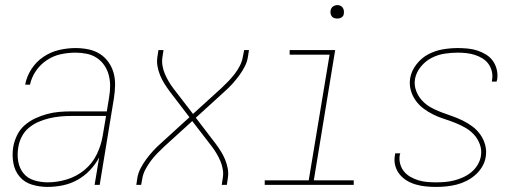

<svg xmlns="http://www.w3.org/2000/svg" viewBox="-20 -727 2040 755"><path d="M167 8Q135 8 105.5 -1Q76 -10 57 -32.5Q38 -55 32.5 -86Q27 -117 32 -149Q36 -172 47 -195Q58 -218 77 -234.5Q96 -251 118.5 -261.5Q141 -272 165 -278.5Q189 -285 212.5 -287Q236 -289 259 -289H400L409 -344Q413 -367 413 -389.5Q413 -412 407.5 -432.5Q402 -453 390 -470.5Q378 -488 360.5 -499.5Q343 -511 321.5 -515.5Q300 -520 277 -520Q249 -520 220 -514Q191 -508 165 -491Q139 -474 121.5 -448.5Q104 -423 98 -394H79Q85 -427 104 -456Q123 -485 151.5 -504Q180 -523 212.5 -530.5Q245 -538 277 -538Q303 -538 327.5 -533Q352 -528 372 -515.5Q392 -503 406 -483.5Q420 -464 426.5 -441Q433 -418 432.5 -392.5Q432 -367 428 -341L372 0H352L370 -108Q355 -80 333 -57Q311 -34 283.5 -19Q256 -4 226 2Q196 8 167 8ZM168 -10Q205 -10 243 -21.5Q281 -33 312 -58.5Q343 -84 360.5 -120Q378 -156 384 -194L397 -271H259Q238 -271 217 -269Q196 -267 174.5 -262Q153 -257 132 -248Q111 -239 93.5 -224.5Q76 -210 65.5 -189.5Q55 -169 52 -148Q47 -120 51.5 -93Q56 -66 72 -46Q88 -26 114 -18Q140 -10 168 -10Z M516 0 520 -27Q523 -46 532.5 -64.5Q542 -83 554.5 -100Q567 -117 581.5 -133Q596 -149 612 -163L725 -266L647 -368Q636 -383 626.5 -398Q617 -413 610 -430Q603 -447 599.5 -465.5Q596 -484 599 -504L603 -530H623L619 -504Q616 -486 619 -468.5Q622 -451 628.5 -436Q635 -421 643.5 -406.5Q652 -392 662 -379L739 -279L850 -380Q864 -393 877.5 -407Q891 -421 903 -436.5Q915 -452 923.5 -469Q932 -486 935 -504L940 -530H959L955 -504Q952 -484 942.5 -465.5Q933 -447 920.5 -430Q908 -413 893.5 -397Q879 -381 863 -367L750 -264L828 -162Q839 -147 848.5 -132Q858 -117 865 -100Q872 -83 875.5 -64.5Q879 -46 876 -27L872 0H852L856 -27Q859 -44 856 -61.5Q853 -79 846.5 -94Q840 -109 831.5 -123.5Q823 -138 813 -151L736 -251L625 -150Q611 -137 597.5 -123Q584 -109 572.5 -93.5Q561 -78 552 -61Q543 -44 540 -27L535 0Z M1021 0V-18H1194L1276 -512H1119V-530H1298L1214 -18H1371V0ZM1306 -654Q1300 -654 1294 -656Q1288 -658 1284.5 -663Q1281 -668 1280 -674Q1279 -680 1280 -686Q1281 -691 1283.5 -695Q1286 -699 1289.5 -701.5Q1293 -704 1297.5 -705.5Q1302 -707 1306 -707Q1313 -707 1318.5 -704.5Q1324 -702 1327.5 -697Q1331 -692 1332 -686Q1333 -680 1332 -674Q1332 -669 1329.5 -665Q1327 -661 1323 -658.5Q1319 -656 1315 -655Q1311 -654 1306 -654Z M1695 8Q1674 8 1654 6Q1634 4 1615 -1.5Q1596 -7 1579.5 -17Q1563 -27 1551 -42Q1539 -57 1534 -76.5Q1529 -96 1533 -117Q1533 -118 1533.5 -120Q1534 -122 1534 -124H1554Q1553 -122 1553 -120.5Q1553 -119 1552 -118Q1549 -100 1553.5 -83Q1558 -66 1568.5 -53Q1579 -40 1594 -31.5Q1609 -23 1625.5 -18Q1642 -13 1659.5 -11.5Q1677 -10 1695 -10Q1713 -10 1730.5 -11.5Q1748 -13 1766 -17.5Q1784 -22 1801.5 -30Q1819 -38 1833.5 -50Q1848 -62 1858 -78.5Q1868 -95 1871 -113Q1875 -137 1867 -159Q1859 -181 1844 -197.5Q1829 -214 1809.5 -225Q1790 -236 1768.5 -244.5Q1747 -253 1725 -260Q1703 -267 1683 -277Q1663 -287 1645 -300.5Q1627 -314 1614 -332.5Q1601 -351 1595 -373.5Q1589 -396 1593 -420Q1598 -449 1618 -474.5Q1638 -500 1665 -514Q1692 -528 1721.5 -533Q1751 -538 1780 -538Q1800 -538 1820 -536Q1840 -534 1858 -528Q1876 -522 1892 -512Q1908 -502 1918.5 -487Q1929 -472 1933.5 -453Q1938 -434 1935 -414Q1934 -412 1933.5 -410Q1933 -408 1933 -406H1914Q1914 -408 1914.5 -409.5Q1915 -411 1915 -413Q1918 -430 1914 -446.5Q1910 -463 1900.5 -476Q1891 -489 1877 -497.5Q1863 -506 1847.5 -511Q1832 -516 1815 -518Q1798 -520 1780 -520Q1755 -520 1728.5 -516Q1702 -512 1677.5 -499.5Q1653 -487 1635 -465Q1617 -443 1612 -417Q1608 -393 1616 -371Q1624 -349 1639 -332.5Q1654 -316 1673.5 -305Q1693 -294 1714.5 -286Q1736 -278 1757.5 -270.5Q1779 -263 1799.5 -253Q1820 -243 1838 -229.5Q1856 -216 1869 -197.5Q1882 -179 1888 -156.5Q1894 -134 1890 -110Q1887 -90 1876 -71.5Q1865 -53 1849 -39Q1833 -25 1814 -15.5Q1795 -6 1775 -1Q1755 4 1735 6Q1715 8 1695 8Z"/></svg>

Font: Iosevka Curly Thin Oblique
Style: Regular
Weight: 100
Italic angle: -9°
Monospace: yes
Designer: Belleve Invis
Foundry: Belleve Invis
Version: Version 11.1.0; ttfautohint (v1.8.3)